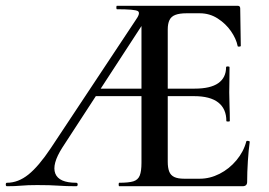

<svg xmlns="http://www.w3.org/2000/svg" viewBox="-28 -645 931 665"><path d="M-4 0Q-8 0 -8 -6Q-8 -12 -4 -12Q35 -12 70.5 -40.5Q106 -69 148 -132L441 -574Q460 -600 449.5 -606.5Q439 -613 377 -613Q375 -613 375 -619Q375 -625 377 -625H795Q804 -625 804 -616L806 -486Q806 -484 800.5 -483.5Q795 -483 795 -486Q790 -511 772 -537Q754 -563 726 -581Q698 -599 664 -599H618Q594 -599 579.5 -593.5Q565 -588 559 -575.5Q553 -563 553 -543V-85Q553 -64 558 -51Q563 -38 575.5 -32Q588 -26 610 -26H664Q699 -26 732.5 -43Q766 -60 791 -90Q816 -120 825 -155Q826 -158 831.5 -157Q837 -156 837 -154Q833 -126 830.5 -87Q828 -48 828 -15Q828 0 812 0H385Q383 0 383 -6Q383 -12 385 -12Q418 -12 434 -17Q450 -22 456 -37Q462 -52 462 -81V-589L494 -604L188 -134Q151 -76 163.5 -44Q176 -12 236 -12Q241 -12 241 -6Q241 0 236 0Q201 0 173.5 -2Q146 -4 101 -4Q67 -4 46 -2Q25 0 -4 0ZM290 -312 305 -338H528L535 -312ZM756 -226Q756 -268 728 -290Q700 -312 644 -312H490V-338H646Q701 -338 728 -357Q755 -376 755 -412Q755 -415 761 -415Q767 -415 767 -412Q767 -380 766.5 -362Q766 -344 766 -325Q766 -301 767 -277.5Q768 -254 768 -226Q768 -224 762 -224Q756 -224 756 -226Z"/></svg>

Font: Cormorant SemiBold
Style: Regular
Weight: 600
Designer: Christian Thalmann (Catharsis Fonts)
Foundry: Catharsis Fonts
Version: Version 4.000